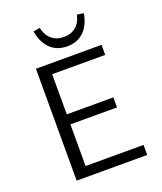

<svg xmlns="http://www.w3.org/2000/svg" viewBox="-156 -962 893 1061"><g transform="rotate(-20 291.0 -431.5)"><path d="M167 -856 206 -863Q215 -819 243.5 -794.5Q272 -770 315 -770Q358 -770 386.5 -794Q415 -818 424 -862L463 -856Q451 -788 413 -751.5Q375 -715 315 -715Q255 -715 217 -751.5Q179 -788 167 -856ZM524 -59V0H109V-658H495V-599H183V-363H457V-304H183V-59Z"/></g></svg>

Font: Ysabeau SC
Style: Regular
Weight: 400
Designer: Christian Thalmann (Catharsis Fonts)
Version: Version 0.003